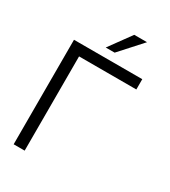

<svg xmlns="http://www.w3.org/2000/svg" viewBox="-202 -935 916 1035"><g transform="rotate(30 256.0 -418.0)"><path d="M401 -836 278 -700H222.5L321.5 -836ZM478.5 -650.5V-586.5H122V0H53.5V-650.5Z"/></g></svg>

Font: Overused Grotesk Book
Style: Regular
Weight: 375
Version: Version 0.004